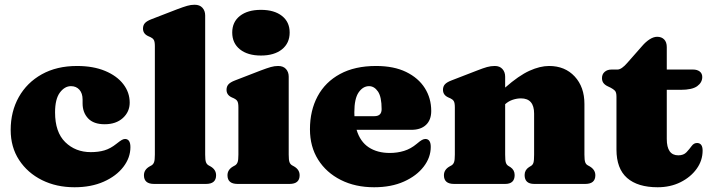

<svg xmlns="http://www.w3.org/2000/svg" viewBox="-20 -775 2994 809"><path d="M526.5 -342.5Q526.5 -304 497.8 -277.8Q469 -251.5 421 -251.5Q374.5 -251.5 351.2 -276.2Q328 -301 328 -339.5V-355.5Q328 -382 314.5 -397Q301 -412 279 -412Q252.5 -412 232.2 -384.8Q212 -357.5 212 -301.5Q212 -218 255 -176Q298 -134 362.5 -134Q395 -134 420.2 -141.5Q445.5 -149 470.5 -169Q485.5 -181 493 -185.2Q500.5 -189.5 507.5 -189.5Q529.5 -188.5 529.5 -155Q529.5 -110.5 499.8 -71.8Q470 -33 417 -9.5Q364 14 294 14Q217.5 14 156.8 -16.2Q96 -46.5 60.5 -100.8Q25 -155 25 -227.5Q25 -305 59.2 -366Q93.5 -427 156.2 -462Q219 -497 304.5 -497Q373 -497 422.8 -476.2Q472.5 -455.5 499.5 -420.5Q526.5 -385.5 526.5 -342.5Z M844.5 -710V-123.5Q844.5 -100.5 847.8 -91.8Q851 -83 858.5 -78.5L867.5 -73.5Q890.5 -60 890.5 -36.5Q890.5 0 848 0H629Q586.5 0 586.5 -36.5Q586.5 -60 610 -73.5L619 -78.5Q626 -83 629.2 -91.8Q632.5 -100.5 632.5 -123.5V-580.5Q632.5 -600 627.8 -607.2Q623 -614.5 614 -618.5L605 -622.5Q582.5 -632.5 582.5 -654.5Q582.5 -668.5 590.5 -677.5Q598.5 -686.5 618 -694L726.5 -736Q753 -746 768.8 -750.5Q784.5 -755 800 -755Q821.5 -755 833 -742.2Q844.5 -729.5 844.5 -710Z M1079.5 -541Q1023.5 -541 991 -567Q958.5 -593 958.5 -638Q958.5 -682.5 991 -708Q1023.5 -733.5 1079.5 -733.5Q1135.5 -733.5 1168 -708Q1200.5 -682.5 1200.5 -638Q1200.5 -593 1168 -567Q1135.5 -541 1079.5 -541ZM1196.5 -452V-123.5Q1196.5 -100.5 1199.8 -91.8Q1203 -83 1210.5 -78.5L1219.5 -73.5Q1242.5 -60 1242.5 -36.5Q1242.5 0 1200 0H981Q938.5 0 938.5 -36.5Q938.5 -60 962 -73.5L971 -78.5Q978 -83 981.2 -91.8Q984.5 -100.5 984.5 -123.5V-322.5Q984.5 -342 979.8 -349.2Q975 -356.5 966 -360.5L957 -364.5Q934.5 -374.5 934.5 -396.5Q934.5 -410.5 942.5 -419.5Q950.5 -428.5 970 -436L1078.5 -478Q1105 -488 1120.8 -492.5Q1136.5 -497 1152 -497Q1173.5 -497 1185 -484.2Q1196.5 -471.5 1196.5 -452Z M1797 -307.5Q1797 -269.5 1775 -248.8Q1753 -228 1713.5 -228H1482.5Q1497.5 -178 1533.8 -154.2Q1570 -130.5 1622.5 -130.5Q1654 -130.5 1682.5 -139.2Q1711 -148 1736 -169Q1750 -181 1757.8 -185.2Q1765.5 -189.5 1773 -189.5Q1795 -188.5 1795 -156Q1795 -111.5 1765.2 -72.8Q1735.5 -34 1682 -10Q1628.5 14 1556.5 14Q1477 14 1416 -16.8Q1355 -47.5 1320.5 -102.2Q1286 -157 1286 -230.5Q1286 -309 1318.2 -369.2Q1350.5 -429.5 1412.8 -463.2Q1475 -497 1564.5 -497Q1639.5 -497 1691.2 -471.8Q1743 -446.5 1770 -403.8Q1797 -361 1797 -307.5ZM1473 -301.5Q1473 -293.5 1473.5 -285.5H1557.5Q1588 -285.5 1588 -315Q1588 -367 1572.5 -389.5Q1557 -412 1535 -412Q1509.5 -412 1491.2 -385.8Q1473 -359.5 1473 -301.5Z M2108.5 -452V-406Q2166 -456.5 2210.8 -476.8Q2255.5 -497 2293.5 -497Q2360.5 -497 2401.5 -452.8Q2442.5 -408.5 2442.5 -337V-123.5Q2442.5 -100.5 2445.8 -91.5Q2449 -82.5 2456.5 -78.5L2465.5 -73.5Q2488.5 -59.5 2488.5 -36.5Q2488.5 0 2446 0H2231Q2190.5 0 2190.5 -37.5Q2190.5 -58.5 2208.5 -70.5L2217.5 -76Q2225 -80.5 2227.8 -89.8Q2230.5 -99 2230.5 -123.5V-296.5Q2230.5 -360.5 2175 -360.5Q2158.5 -360.5 2140.8 -354.8Q2123 -349 2108.5 -336V-123.5Q2108.5 -99 2111.5 -89.8Q2114.5 -80.5 2122 -76L2131 -70.5Q2148.5 -58.5 2148.5 -37.5Q2148.5 0 2108.5 0H1893Q1850.5 0 1850.5 -36.5Q1850.5 -60 1874 -73.5L1883 -78.5Q1890 -83 1893.2 -91.8Q1896.5 -100.5 1896.5 -123.5V-322.5Q1896.5 -342 1891.8 -349.2Q1887 -356.5 1878 -360.5L1869 -364.5Q1846.5 -374.5 1846.5 -396.5Q1846.5 -410.5 1854.5 -419.5Q1862.5 -428.5 1882 -436L1990.5 -478Q2016 -488 2032 -492.5Q2048 -497 2065 -497Q2085.5 -497 2097 -484.2Q2108.5 -471.5 2108.5 -452Z M2553 -405.5 2541.5 -411Q2529.5 -416.5 2523 -424.8Q2516.5 -433 2516.5 -446Q2516.5 -462.5 2527.8 -472.2Q2539 -482 2557 -482H2582Q2599 -482 2623.5 -510.5L2686 -581.5Q2701 -599 2717.5 -609.5Q2734 -620 2749 -620Q2767.5 -620 2778.5 -608.8Q2789.5 -597.5 2789.5 -576.5V-482H2900Q2917.5 -482 2928.2 -473.8Q2939 -465.5 2939 -450.5Q2939 -427.5 2917.8 -412Q2896.5 -396.5 2848 -396.5H2789.5V-189.5Q2789.5 -120.5 2838 -120.5Q2860.5 -120.5 2872.8 -133.8Q2885 -147 2894.5 -160Q2904 -173 2918 -172.5Q2940.5 -171.5 2940.5 -140.5Q2940.5 -98.5 2915.2 -63.5Q2890 -28.5 2847.2 -7.2Q2804.5 14 2751 14Q2667 14 2622.2 -25.2Q2577.5 -64.5 2577.5 -145V-367.5Q2577.5 -386 2571 -392.8Q2564.5 -399.5 2553 -405.5Z"/></svg>

Font: Fraunces 9pt Soft Black
Style: Regular
Weight: 900
Version: Version 1.000;[b76b70a41]